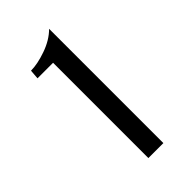

<svg xmlns="http://www.w3.org/2000/svg" viewBox="-143 -787 480 480"><g transform="rotate(-45 97.5 -547.0)"><path d="M25 -682 27 -707Q50 -707 81.5 -718Q113 -729 133 -749V-345H80V-682Z"/></g></svg>

Font: Lobster Two
Style: Regular
Weight: 400
Designer: Pablo Impallari
Foundry: Pablo Impallari. www.impallari.com
Version: Version 1.006